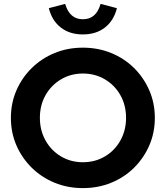

<svg xmlns="http://www.w3.org/2000/svg" viewBox="-20 -956 853 987"><path d="M406 11Q328 11 261 -16.5Q194 -44 143.5 -93.5Q93 -143 64.5 -208.5Q36 -274 36 -350Q36 -426 64.5 -491.5Q93 -557 143.5 -606.5Q194 -656 261 -683.5Q328 -711 406 -711Q484 -711 551.5 -683.5Q619 -656 669 -606.5Q719 -557 747.5 -491.5Q776 -426 776 -350Q776 -274 747.5 -208.5Q719 -143 669 -93.5Q619 -44 551.5 -16.5Q484 11 406 11ZM406 -122Q469 -122 519.5 -152Q570 -182 599 -234Q628 -286 628 -350Q628 -415 599 -466.5Q570 -518 519.5 -548Q469 -578 406 -578Q344 -578 293.5 -548Q243 -518 214 -466.5Q185 -415 185 -350Q185 -286 214 -234Q243 -182 293.5 -152Q344 -122 406 -122ZM406 -779Q338 -779 292.5 -814.5Q247 -850 231 -914L315 -936Q338 -857 406 -857Q475 -857 497 -936L581 -914Q565 -850 519.5 -814.5Q474 -779 406 -779Z"/></svg>

Font: Red Hat Display
Style: Bold
Weight: 700
Designer: Pentagram, MCKL
Foundry: Pentagram, MCKL
Version: Version 1.023; ttfautohint (v1.8.3)